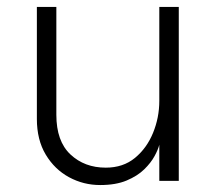

<svg xmlns="http://www.w3.org/2000/svg" viewBox="-20 -520 624 552"><path d="M494 -500V0H438V-104Q435 -91 424.5 -71.5Q414 -52 394.5 -33Q375 -14 344 -1Q313 12 268 12Q220 12 178.5 -10.5Q137 -33 111.5 -75.5Q86 -118 86 -178V-500H142V-190Q142 -114 182.5 -76Q223 -38 284 -38Q334 -38 368 -66Q402 -94 420 -138Q438 -182 438 -230V-500Z"/></svg>

Font: Inclusive Sans Light
Style: Regular
Weight: 300
Designer: Olivia King
Foundry: Olivia King
Version: Version 2.004